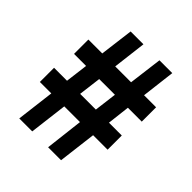

<svg xmlns="http://www.w3.org/2000/svg" viewBox="-181 -770 890 890"><g transform="rotate(45 264.0 -325.0)"><path d="M86 0 109 -187H34V-280H119L133 -391H54V-485H145L166 -650H250L230 -485H334L355 -650H439L419 -485H498V-391H407L394 -280H478V-187H383L360 0H275L297 -187H194L171 0ZM205 -280H308L322 -391H219Z"/></g></svg>

Font: Mada
Style: Bold
Weight: 700
Designer: Khaled Hosny
Version: Version 1.5